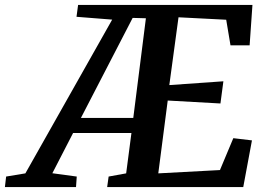

<svg xmlns="http://www.w3.org/2000/svg" viewBox="-112 -763 1085 783"><path d="M-92 0 -87 -43 -8.5 -56 345.5 -683 200 -694.5 206.5 -743H917.5L906 -578H828L810.5 -682.5L616 -692.5L578.5 -416L799 -431.5L787 -341L572 -353L533.5 -56L785 -69.5L839.5 -199.5L915.5 -190.5L880 0H325L331 -43L402.5 -56L424 -220.5H186L101.5 -56.5L201 -43L198 0ZM218 -282H431.5L483 -688.5L429 -690Z"/></svg>

Font: Merriweather 24pt SemiBold
Style: Italic
Weight: 600
Italic angle: -7.8°
Version: Version 2.101